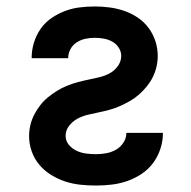

<svg xmlns="http://www.w3.org/2000/svg" viewBox="-20 -562 590 594"><path d="M277 12Q253 12 229 9.5Q205 7 182 -0.5Q159 -8 138 -21Q117 -34 101.5 -52.5Q86 -71 78 -94Q70 -117 70 -141Q70 -158 74 -175Q78 -192 86 -207.5Q94 -223 104.5 -236.5Q115 -250 128.5 -261Q142 -272 156.5 -281Q171 -290 187 -296.5Q203 -303 219.5 -307.5Q236 -312 253 -315.5Q270 -319 287 -323Q304 -327 319 -335Q334 -343 344.5 -357.5Q355 -372 355 -389Q355 -403 347 -415Q339 -427 327 -433.5Q315 -440 301 -442.5Q287 -445 273 -445Q258 -445 244 -442Q230 -439 217.5 -431Q205 -423 198 -410Q191 -397 191 -383V-382H78V-384Q78 -407 85 -430Q92 -453 105.5 -472.5Q119 -492 138.5 -505.5Q158 -519 180 -527.5Q202 -536 225.5 -539Q249 -542 273 -542Q296 -542 319 -539Q342 -536 364 -528.5Q386 -521 405.5 -508Q425 -495 439 -476.5Q453 -458 460.5 -435.5Q468 -413 468 -389Q468 -372 464 -355Q460 -338 452.5 -323Q445 -308 434 -294.5Q423 -281 410 -269.5Q397 -258 382 -249.5Q367 -241 351.5 -234Q336 -227 319.5 -222.5Q303 -218 286 -214.5Q269 -211 252 -207Q235 -203 220 -195Q205 -187 194 -173Q183 -159 183 -142Q183 -126 193 -114Q203 -102 217 -95.5Q231 -89 246.5 -87Q262 -85 277 -85Q293 -85 309 -88Q325 -91 339 -99Q353 -107 362 -121Q371 -135 371 -151H484V-150Q484 -125 476 -101Q468 -77 453.5 -57.5Q439 -38 418 -24Q397 -10 374 -2Q351 6 326.5 9Q302 12 277 12Z"/></svg>

Font: Lode Term
Style: Bold
Weight: 700
Monospace: yes
Designer: Belleve Invis
Foundry: Belleve Invis
Version: Version 29.2.0